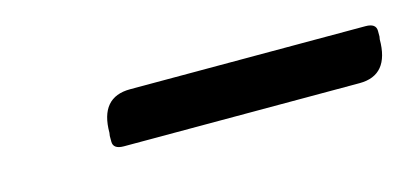

<svg xmlns="http://www.w3.org/2000/svg" viewBox="-25 -669 446 207"><g transform="rotate(-15 197.5 -565.0)"><path d="M394.5 -585.4V-579.1L394 -576.2Q394 -536.1 360.8 -536.1H97.7Q85.9 -536.1 85.9 -544.4V-550.8L86.4 -554.2Q86.4 -593.8 120.1 -593.8H382.8Q394.5 -593.8 394.5 -585.4Z"/></g></svg>

Font: Averia Sans Libre
Style: Italic
Weight: 400
Italic angle: -7.90001°
Version: Version 1.002